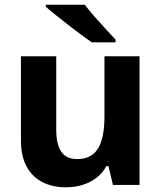

<svg xmlns="http://www.w3.org/2000/svg" viewBox="-20 -786 686 816"><path d="M573 -547V0H460L441 -80H432Q417 -51 391 -31Q365 -11 332 -0.5Q299 10 259 10Q204 10 161 -11.5Q118 -33 93.5 -77.5Q69 -122 69 -190V-547H219V-235Q219 -172 240.5 -141Q262 -110 307 -110Q349 -110 374.5 -130Q400 -150 412 -190.5Q424 -231 424 -290V-547ZM340 -766Q357 -744 380.5 -717Q404 -690 428.5 -663.5Q453 -637 471 -618V-606H370Q350 -620 323.5 -639.5Q297 -659 269.5 -680.5Q242 -702 217 -722Q192 -742 175 -757V-766Z"/></svg>

Font: Noto Sans Hebrew Thin
Style: Bold
Weight: 700
Version: Version 3.001